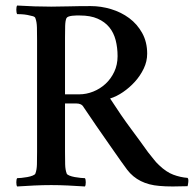

<svg xmlns="http://www.w3.org/2000/svg" viewBox="-20 -670 701 694"><path d="M215 -329H266Q292 -329 317 -339Q342 -349 361.5 -367Q381 -385 393 -410.5Q405 -436 405 -467Q405 -498 398 -525Q391 -552 375 -571.5Q359 -591 333 -602.5Q307 -614 269 -614Q263 -614 255.5 -614Q248 -614 240.5 -613Q233 -612 227.5 -610Q222 -608 220 -604Q216 -595 215.5 -575.5Q215 -556 215 -534ZM165 -646Q194 -646 229 -647Q264 -648 308 -648Q345 -648 381.5 -637Q418 -626 447 -604.5Q476 -583 494 -550.5Q512 -518 512 -476Q512 -448 499.5 -422Q487 -396 467.5 -374.5Q448 -353 424.5 -337Q401 -321 378 -314Q418 -252 453 -205Q488 -158 515 -120Q526 -107 535 -95Q544 -83 555 -73Q581 -48 606.5 -38.5Q632 -29 658 -27Q662 -23 660.5 -11Q659 1 658 3Q632 4 604.5 4Q577 4 556 2Q480 -4 440 -56Q435 -62 417.5 -87Q400 -112 376.5 -145.5Q353 -179 327.5 -216Q302 -253 282 -283Q275 -296 256 -296H215V-121Q215 -96 215.5 -76Q216 -56 221 -43Q222 -39 230.5 -35.5Q239 -32 250 -30Q261 -28 271.5 -27Q282 -26 287 -26Q290 -22 290 -11Q290 0 287 4Q257 2 225.5 0.5Q194 -1 165 -1Q135 -1 103.5 0.5Q72 2 42 4Q39 0 39 -11Q39 -22 42 -26Q47 -26 57.5 -27Q68 -28 79 -30Q90 -32 98.5 -35.5Q107 -39 108 -43Q113 -56 113.5 -76Q114 -96 114 -121V-525Q114 -550 113.5 -570.5Q113 -591 108 -604Q107 -609 98.5 -611.5Q90 -614 79 -616Q68 -618 57.5 -618.5Q47 -619 42 -619Q39 -624 39 -635Q39 -646 42 -650Q74 -648 105 -647Q136 -646 165 -646Z"/></svg>

Font: Vermiglione Medium
Style: Regular
Weight: 500
Version: Version 1.000